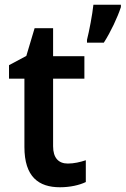

<svg xmlns="http://www.w3.org/2000/svg" viewBox="-20 -780 530 810"><path d="M490 -750V-760H374C370 -720 356 -647 347 -612V-600H418C447 -645 476 -707 490 -750ZM266 -90C227 -90 204 -114 204 -163V-448H336V-543H204V-661H126L91 -544L18 -505V-448H83V-160C83 -34 143 10 233 10C276 10 315 1 342 -12V-104C318 -96 292 -90 266 -90Z"/></svg>

Font: Noto Sans Arabic SemCond SemBd
Style: Regular
Weight: 600
Width: 4
Designer: Monotype Design Team, Nadine Chahine, Nizar Qandah and Khaled Hosny
Foundry: Monotype Imaging Inc.
Version: Version 2.012